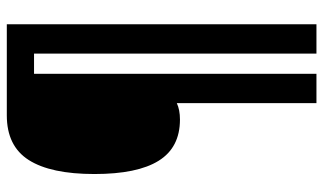

<svg xmlns="http://www.w3.org/2000/svg" viewBox="-208 -592 927 550"><g transform="rotate(-90 255.0 -316.5)"><path d="M461 127H377V-682H319V127H235V-273Q216 -264 188 -264Q108 -264 70 -325Q32 -386 32 -509Q32 -634 72 -697Q112 -760 200 -760H461Z"/></g></svg>

Font: Noto Sans Tamil ExtraCondensed Black
Style: Regular
Weight: 900
Width: 2
Designer: Jelle Bosma - Monotype Design Team
Foundry: Monotype Imaging Inc.
Version: Version 2.004; ttfautohint (v1.8.4.7-5d5b)